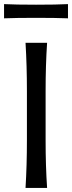

<svg xmlns="http://www.w3.org/2000/svg" viewBox="-37 -923 354 943"><path d="M-17.1 -833V-902.8Q39.6 -899.9 140.1 -899.9Q240.2 -899.9 296.9 -902.8V-833Q237.8 -835.4 140.1 -835.4Q42 -835.4 -17.1 -833ZM194.3 0H88.4Q95.2 -110.8 95.2 -235.4V-474.6Q95.2 -600.6 88.4 -712.9H194.3Q187 -603.5 187 -474.6V-235.4Q187 -107.9 194.3 0Z"/></svg>

Font: Commissioner Flair
Style: Regular
Weight: 400
Designer: Kostas Bartsokas
Foundry: Kostas Bartsokas
Version: Version 1.000